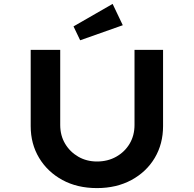

<svg xmlns="http://www.w3.org/2000/svg" viewBox="-20 -956 992 982"><path d="M476 6Q375 6 299 -35.5Q223 -77 180 -148.5Q137 -220 137 -311V-701H288V-317Q288 -263 313 -221Q338 -179 380.5 -154.5Q423 -130 476 -130Q531 -130 574.5 -154.5Q618 -179 643 -221Q668 -263 668 -317V-701H814V-311Q814 -220 771.5 -148.5Q729 -77 652.5 -35.5Q576 6 476 6ZM390 -750 356 -821 556 -936 608 -827Z"/></svg>

Font: Lexend Mega SemiBold
Style: Regular
Weight: 600
Designer: Bonnie Shaver-Troup, Thomas Jockin
Foundry: Lexend
Version: Version 1.007